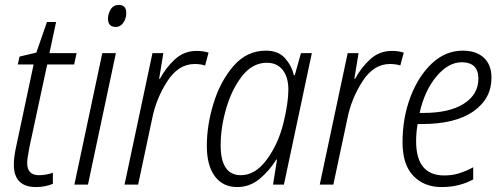

<svg xmlns="http://www.w3.org/2000/svg" viewBox="-20 -747 2034 777"><path d="M194 -3V-48Q166 -38 137 -38Q90 -38 90 -88Q90 -100 93 -116.5Q96 -133 99 -151L171 -486H280L290 -532H180L207 -658H170L127 -534L59 -518L52 -486H116L45 -152Q36 -111 36 -81Q36 10 126 10Q162 10 194 -3Z M491 -694Q491 -727 461 -727Q439 -727 428 -709Q417 -691 417 -671Q417 -638 449 -638Q467 -638 479 -655Q491 -672 491 -694ZM336 0 449 -532H394L281 0Z M539 0 596 -268Q612 -348 657 -418Q702 -488 768 -488Q791 -488 810 -482L824 -534Q802 -541 776 -541Q725 -541 688 -507Q651 -473 627 -428H624L641 -532H597L484 0Z M873 -159Q873 -231 895.5 -308.5Q918 -386 960 -439.5Q1002 -493 1060 -493Q1101 -493 1124 -464Q1147 -435 1147 -384Q1147 -331 1127 -249Q1106 -164 1059.5 -101Q1013 -38 955 -38Q873 -38 873 -159ZM1098 -101H1101L1085 0H1129L1242 -532H1198L1173 -443H1169Q1160 -482 1133 -512Q1106 -542 1056 -542Q979 -542 925.5 -480.5Q872 -419 844.5 -330Q817 -241 817 -157Q817 -77 849.5 -33.5Q882 10 940 10Q991 10 1031 -23.5Q1071 -57 1098 -101Z M1329 0 1386 -268Q1402 -348 1447 -418Q1492 -488 1558 -488Q1581 -488 1600 -482L1614 -534Q1592 -541 1566 -541Q1515 -541 1478 -507Q1441 -473 1417 -428H1414L1431 -532H1387L1274 0Z M1895 -21V-70Q1867 -55 1839 -46Q1811 -37 1778 -37Q1664 -37 1664 -175Q1664 -211 1670 -245H1686Q1823 -245 1896 -296.5Q1969 -348 1969 -432Q1969 -485 1938 -513.5Q1907 -542 1853 -542Q1783 -542 1728 -490.5Q1673 -439 1641 -354.5Q1609 -270 1609 -171Q1609 -81 1652.5 -35.5Q1696 10 1767 10Q1806 10 1838 1.5Q1870 -7 1895 -21ZM1848 -495Q1916 -495 1916 -429Q1916 -365 1857.5 -327.5Q1799 -290 1694 -290H1678Q1699 -382 1747 -438.5Q1795 -495 1848 -495Z"/></svg>

Font: Noto Sans UI SemiCondensed Light
Style: Italic
Weight: 300
Width: 4
Designer: Monotype Design Team
Foundry: Monotype Imaging Inc.
Version: 1.001